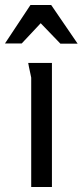

<svg xmlns="http://www.w3.org/2000/svg" viewBox="-41 -749 331 769"><path d="M270 -574H201L122 -656L46 -575H-21L81 -729H164ZM167 0H84V-438Q84 -439 81 -452.5Q78 -466 75 -480.5Q72 -495 72 -497H167Z"/></svg>

Font: Rosario
Style: Regular
Weight: 400
Designer: Hector Gatti
Foundry: Omnibus-Type
Version: Version 1.004